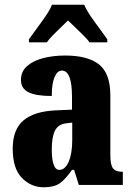

<svg xmlns="http://www.w3.org/2000/svg" viewBox="-20 -786 563 816"><path d="M166 10Q112 10 73 -30Q34 -70 34 -154Q34 -236 80 -274.5Q126 -313 218 -317L286 -320V-374Q286 -486 243 -486Q224 -486 212 -458.5Q200 -431 200 -378Q133 -378 101 -394Q69 -410 69 -446Q69 -482 95 -505Q121 -528 163.5 -539Q206 -550 257 -550Q353 -550 401 -512Q449 -474 449 -380V-126Q449 -86 460 -71Q471 -56 499 -56H502V0H315L295 -64H286Q258 -24 234 -7Q210 10 166 10ZM232 -64Q257 -64 272 -99Q287 -134 287 -191V-265L262 -262Q227 -258 213.5 -230.5Q200 -203 200 -150Q200 -109 208 -86.5Q216 -64 232 -64ZM103 -619Q116 -638 135.5 -664Q155 -690 173.5 -717Q192 -744 201 -766H338Q347 -744 365.5 -717Q384 -690 403.5 -664Q423 -638 436 -619V-606H360Q355 -615 337.5 -632.5Q320 -650 301 -668.5Q282 -687 269 -699Q256 -686 238 -669Q220 -652 204 -635.5Q188 -619 179 -606H103Z"/></svg>

Font: Noto Serif Tamil ExtraCondensed Black
Style: Regular
Weight: 900
Width: 2
Designer: Indian Type Foundry, Tom Grace, and the Monotype Design Team
Foundry: Monotype Imaging Inc.
Version: Version 2.004; ttfautohint (v1.8.4.7-5d5b)